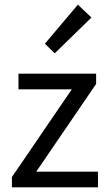

<svg xmlns="http://www.w3.org/2000/svg" viewBox="-20 -801 465 821"><path d="M31 0V-44L287 -419H59V-486H391V-442L135 -67H399V0ZM214 -573 172 -614 313 -781 371 -726Z"/></svg>

Font: Pinyin1712
Style: Regular
Weight: 400
Version: Version 1